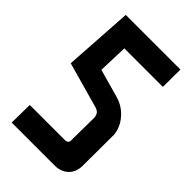

<svg xmlns="http://www.w3.org/2000/svg" viewBox="-253 -961 1058 1058"><g transform="rotate(45 276.0 -432.0)"><path d="M362 -508Q409 -495 445 -459Q482 -421 493 -375Q495 -365 496.5 -357Q498 -349 497 -341L496 -104Q494 -57 465 -29Q434 0 387 0H51L53 -139H325Q354 -139 352 -165L354 -344Q354 -343 352 -353Q347 -377 321 -385L50 -461L76 -864H502L501 -728H201L195 -555Z"/></g></svg>

Font: Covid19
Style: Regular
Weight: 400
Designer: Peter Wiegel
Foundry: (c) CAT - Ing. Peter Wiegel.  for Rudolf Maass + Partner GmbH
Version: Version 001.000